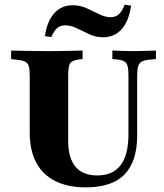

<svg xmlns="http://www.w3.org/2000/svg" viewBox="-20 -786 696 817"><path d="M106.5 -369.4V-465.3Q106.5 -491.1 102.4 -504.4Q98.4 -517.7 86.7 -523.8Q75 -529.8 52.4 -531.5L27.4 -534.7V-571Q46 -570.2 71.8 -569.8Q97.6 -569.4 125 -569Q152.4 -568.5 176.6 -568.5H187.9H199.2Q221 -568.5 245.2 -569Q269.4 -569.4 292.3 -569.8Q315.3 -570.2 331.5 -571V-534.7L316.1 -533.1Q286.3 -529 278.2 -516.5Q270.2 -504 270.2 -465.3V-369.4ZM344.4 11.3Q268.5 11.3 214.9 -15.7Q161.3 -42.7 133.9 -94.8Q106.5 -146.8 106.5 -221V-369.4H270.2V-185.5Q270.2 -113.7 301.2 -76.6Q332.3 -39.5 394.4 -39.5Q460.5 -39.5 493.5 -83.5Q526.6 -127.4 526.6 -213.7V-369.4H563.7V-208.9Q563.7 -100 510.5 -44.4Q457.3 11.3 344.4 11.3ZM526.6 -369.4V-465.3Q526.6 -504 517.7 -516.9Q508.9 -529.8 478.2 -533.1L458.1 -534.7V-571Q474.2 -570.2 499.2 -569.4Q524.2 -568.5 545.2 -568.5Q559.7 -568.5 577.8 -569Q596 -569.4 613.3 -569.8Q630.6 -570.2 643.5 -571V-534.7L618.5 -532.3Q596 -530.6 584.3 -524.6Q572.6 -518.5 568.1 -504.8Q563.7 -491.1 563.7 -465.3V-369.4ZM418.5 -627.4Q387.9 -627.4 360.1 -640.3Q332.3 -653.2 307.3 -665.7Q282.3 -678.2 257.3 -678.2Q237.1 -678.2 223.4 -666.5Q209.7 -654.8 198.4 -628.2L171 -632.3Q180.6 -696.8 211.3 -730.2Q241.9 -763.7 289.5 -763.7Q321 -763.7 348.4 -751.2Q375.8 -738.7 401.6 -725.8Q427.4 -712.9 450.8 -712.9Q471.8 -712.9 485.5 -725Q499.2 -737.1 510.5 -766.1L537.9 -762.1Q528.2 -696 497.6 -661.7Q466.9 -627.4 418.5 -627.4Z"/></svg>

Font: Playfair 9pt Black
Style: Regular
Weight: 900
Designer: Claus Eggers Sørensen
Foundry: Claus Eggers Sørensen
Version: Version 2.203